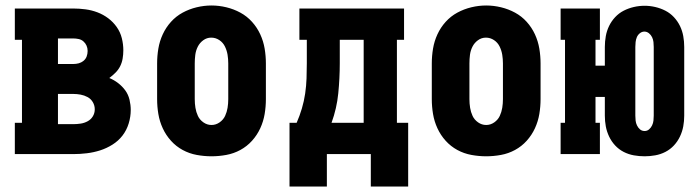

<svg xmlns="http://www.w3.org/2000/svg" viewBox="-20 -561 2540 699"><path d="M34 0V-114H60V-416H34V-530H247Q269 -530 291.5 -527Q314 -524 335 -516Q356 -508 374 -494.5Q392 -481 405 -462.5Q418 -444 423.5 -422Q429 -400 429 -378Q429 -363 426.5 -348Q424 -333 417.5 -320Q411 -307 400.5 -296.5Q390 -286 378 -277Q395 -270 410 -258.5Q425 -247 436 -232Q447 -217 451.5 -198Q456 -179 456 -161Q456 -136 448.5 -111.5Q441 -87 426 -67.5Q411 -48 389.5 -34.5Q368 -21 344.5 -13.5Q321 -6 296 -3Q271 0 247 0ZM191 -328H247Q257 -328 266.5 -330.5Q276 -333 284 -339.5Q292 -346 295.5 -355.5Q299 -365 299 -375Q299 -375 299 -375Q299 -375 299 -376Q299 -386 295 -395Q291 -404 283.5 -410.5Q276 -417 266 -419Q256 -421 247 -421H191ZM247 -109Q260 -109 273.5 -111Q287 -113 299 -119.5Q311 -126 318 -137.5Q325 -149 325 -163Q325 -177 318 -189Q311 -201 299 -207.5Q287 -214 273.5 -216.5Q260 -219 247 -219H191V-109Z M750 8Q723 8 696 3Q669 -2 645 -15Q621 -28 602.5 -48.5Q584 -69 572.5 -94Q561 -119 556.5 -146Q552 -173 552 -200V-330Q552 -357 556.5 -384Q561 -411 572.5 -436Q584 -461 602.5 -481.5Q621 -502 645 -515Q669 -528 696 -534.5Q723 -541 750 -541Q777 -541 804 -534.5Q831 -528 855 -515Q879 -502 897.5 -481.5Q916 -461 927.5 -436Q939 -411 943.5 -384Q948 -357 948 -330V-200Q948 -173 943.5 -146Q939 -119 927.5 -94Q916 -69 897.5 -48.5Q879 -28 855 -15Q831 -2 804 3Q777 8 750 8ZM750 -106Q766 -106 779.5 -115.5Q793 -125 799.5 -139Q806 -153 808.5 -168.5Q811 -184 811 -200V-330Q811 -346 808.5 -361.5Q806 -377 799 -391.5Q792 -406 778.5 -415Q765 -424 749 -424Q733 -424 720 -414.5Q707 -405 700 -391Q693 -377 691 -361.5Q689 -346 689 -330V-200Q689 -184 691.5 -168.5Q694 -153 700.5 -139Q707 -125 720.5 -115.5Q734 -106 750 -106Z M1034 118V-114H1060Q1071 -139 1079 -166Q1087 -193 1091 -220.5Q1095 -248 1096 -275.5Q1097 -303 1097 -331V-416H1070V-530H1451V-416H1425V-114H1466V118H1330V0H1170V118ZM1187 -114H1304V-416H1217V-331Q1217 -276 1211.5 -221Q1206 -166 1187 -114Z M1750 8Q1723 8 1696 3Q1669 -2 1645 -15Q1621 -28 1602.5 -48.5Q1584 -69 1572.5 -94Q1561 -119 1556.5 -146Q1552 -173 1552 -200V-330Q1552 -357 1556.5 -384Q1561 -411 1572.5 -436Q1584 -461 1602.5 -481.5Q1621 -502 1645 -515Q1669 -528 1696 -534.5Q1723 -541 1750 -541Q1777 -541 1804 -534.5Q1831 -528 1855 -515Q1879 -502 1897.5 -481.5Q1916 -461 1927.5 -436Q1939 -411 1943.5 -384Q1948 -357 1948 -330V-200Q1948 -173 1943.5 -146Q1939 -119 1927.5 -94Q1916 -69 1897.5 -48.5Q1879 -28 1855 -15Q1831 -2 1804 3Q1777 8 1750 8ZM1750 -106Q1766 -106 1779.5 -115.5Q1793 -125 1799.5 -139Q1806 -153 1808.5 -168.5Q1811 -184 1811 -200V-330Q1811 -346 1808.5 -361.5Q1806 -377 1799 -391.5Q1792 -406 1778.5 -415Q1765 -424 1749 -424Q1733 -424 1720 -414.5Q1707 -405 1700 -391Q1693 -377 1691 -361.5Q1689 -346 1689 -330V-200Q1689 -184 1691.5 -168.5Q1694 -153 1700.5 -139Q1707 -125 1720.5 -115.5Q1734 -106 1750 -106Z M2327 8Q2307 8 2287.5 4.5Q2268 1 2250.5 -8Q2233 -17 2219.5 -31.5Q2206 -46 2197.5 -64Q2189 -82 2185.5 -101Q2182 -120 2182 -140V-208H2148V-114H2164V0H2021V-114H2037V-416H2021V-530H2164V-416H2148V-322H2182V-390Q2182 -410 2185.5 -429.5Q2189 -449 2197.5 -466.5Q2206 -484 2219.5 -498.5Q2233 -513 2250.5 -522Q2268 -531 2287.5 -535.5Q2307 -540 2327 -540Q2346 -540 2365.5 -535.5Q2385 -531 2402.5 -522Q2420 -513 2433.5 -498.5Q2447 -484 2455.5 -466.5Q2464 -449 2467.5 -429.5Q2471 -410 2471 -390V-140Q2471 -120 2467.5 -101Q2464 -82 2455.5 -64Q2447 -46 2433.5 -31.5Q2420 -17 2402.5 -8Q2385 1 2365.5 4.5Q2346 8 2327 8ZM2327 -84Q2336 -84 2343 -90Q2350 -96 2354 -104.5Q2358 -113 2359 -122Q2360 -131 2360 -140V-390Q2360 -399 2359 -408Q2358 -417 2354 -425.5Q2350 -434 2342.5 -440Q2335 -446 2326 -446Q2317 -446 2309.5 -440Q2302 -434 2298.5 -425.5Q2295 -417 2294 -408Q2293 -399 2293 -390V-140Q2293 -131 2294 -122Q2295 -113 2299 -104.5Q2303 -96 2310 -90Q2317 -84 2327 -84Z"/></svg>

Font: Iosevka Slab Heavy
Style: Regular
Weight: 900
Monospace: yes
Designer: Belleve Invis
Foundry: Belleve Invis
Version: Version 11.1.0; ttfautohint (v1.8.3)